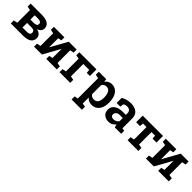

<svg xmlns="http://www.w3.org/2000/svg" viewBox="338 -1975 3614 3614"><g transform="rotate(45 2145.0 -167.5)"><path d="M44.9 0V-80.1L122.1 -94.7V-433.1L44.9 -447.8V-528.3H339.8Q445.3 -528.3 503.9 -491.7Q562.5 -455.1 562.5 -383.8Q562.5 -344.7 539.3 -315.9Q516.1 -287.1 469.2 -271.5Q529.3 -259.3 558.6 -226.3Q587.9 -193.4 587.9 -148.4Q587.9 -75.7 532.5 -37.8Q477.1 0 374 0ZM254.4 -311.5H343.3Q429.7 -312 429.7 -368.7Q429.7 -426.8 340.8 -426.8H254.4ZM254.4 -101.1H373.5Q455.1 -101.1 455.1 -162.1Q455.1 -190.9 435.8 -206.8Q416.5 -222.7 374 -222.7H254.4Z M663.1 0V-80.1L739.7 -94.7V-433.1L663.1 -447.8V-528.3H943.4V-447.8L872.6 -433.1V-196.3L875.5 -195.8L1060.1 -528.3H1269.5V-447.8L1192.9 -433.1V-94.7L1269.5 -80.1V0H989.3V-80.1L1060.1 -94.7V-332.5L1057.1 -333L872.6 0Z M1340.8 0V-80.1L1417 -94.7V-433.1L1340.8 -447.8V-528.3H1796.9V-353H1713.4L1707 -425.3H1549.8V-94.7L1626.5 -80.1V0Z M1865.7 203.1V122.6L1936 107.9V-433.1L1858.9 -447.8V-528.3H2056.6L2064 -466.3Q2087.9 -501 2122.1 -519.5Q2156.2 -538.1 2203.1 -538.1Q2267.1 -538.1 2312.7 -503.2Q2358.4 -468.3 2382.8 -405.3Q2407.2 -342.3 2407.2 -258.8V-248.5Q2407.2 -170.9 2382.8 -112.5Q2358.4 -54.2 2312.5 -22Q2266.6 10.3 2202.6 10.3Q2116.2 10.3 2068.4 -51.3V107.9L2140.6 122.6V203.1ZM2162.6 -91.8Q2220.2 -91.8 2247.1 -134.3Q2273.9 -176.8 2273.9 -248.5V-258.8Q2273.9 -336.4 2246.6 -385.3Q2219.2 -434.1 2161.6 -434.1Q2098.1 -434.1 2068.4 -379.4V-142.6Q2097.7 -91.8 2162.6 -91.8Z M2652.8 10.3Q2573.2 10.3 2527.6 -31.5Q2481.9 -73.2 2481.9 -146Q2481.9 -220.7 2542.5 -267.3Q2603 -314 2718.3 -314H2793.5V-355.5Q2793.5 -396 2769.8 -420.2Q2746.1 -444.3 2700.2 -444.3Q2675.3 -444.3 2655.5 -438.2Q2635.7 -432.1 2620.1 -420.9L2608.9 -350.1H2512.2L2511.2 -483.9Q2550.8 -508.8 2599.1 -523.4Q2647.5 -538.1 2706.5 -538.1Q2808.6 -538.1 2867.4 -490.2Q2926.3 -442.4 2926.3 -354V-128.9Q2926.3 -118.2 2926.5 -107.9Q2926.8 -97.7 2928.2 -87.9L2982.4 -80.1V0H2814Q2808.6 -15.1 2804 -31Q2799.3 -46.9 2797.4 -63Q2771.5 -30.3 2735.4 -10Q2699.2 10.3 2652.8 10.3ZM2685.5 -89.8Q2719.2 -89.8 2748.5 -105.2Q2777.8 -120.6 2793.5 -145V-231H2717.8Q2666.5 -231 2640.4 -207.3Q2614.3 -183.6 2614.3 -151.4Q2614.3 -89.8 2685.5 -89.8Z M3153.8 0V-80.1L3230.5 -94.7V-426.8H3137.2L3131.3 -353H3027.8V-528.3H3568.8V-353H3464.8L3458.5 -426.8H3363.3V-94.7L3439.9 -80.1V0Z M3642.6 0V-80.1L3719.2 -94.7V-433.1L3642.6 -447.8V-528.3H3922.9V-447.8L3852.1 -433.1V-196.3L3855 -195.8L4039.6 -528.3H4249V-447.8L4172.4 -433.1V-94.7L4249 -80.1V0H3968.8V-80.1L4039.6 -94.7V-332.5L4036.6 -333L3852.1 0Z"/></g></svg>

Font: Roboto Slab SemiBold
Style: Regular
Weight: 600
Designer: Google
Version: Version 2.001; ttfautohint (v1.8.3)